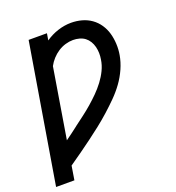

<svg xmlns="http://www.w3.org/2000/svg" viewBox="-139 -645 874 956"><g transform="rotate(-20 297.5 -166.5)"><path d="M-5 205 117 -530H214L208 -494Q238 -515 273.5 -526.5Q309 -538 344 -538Q373 -538 400.5 -530.5Q428 -523 450.5 -507Q473 -491 488.5 -468Q504 -445 511.5 -418.5Q519 -392 520.5 -362.5Q522 -333 517 -304Q511 -269 495.5 -234Q480 -199 457.5 -168Q435 -137 407.5 -109.5Q380 -82 351 -56Q322 -30 291.5 -6Q261 18 230 41Q199 64 167.5 86.5Q136 109 104 131L92 205ZM125 5Q142 -7 158.5 -19.5Q175 -32 192 -45L193 -46Q217 -64 241.5 -82.5Q266 -101 289 -121Q312 -141 333.5 -162.5Q355 -184 373.5 -208.5Q392 -233 405 -260Q418 -287 422 -315Q425 -332 424.5 -349Q424 -366 420 -382Q416 -398 407.5 -412Q399 -426 386.5 -435.5Q374 -445 357.5 -449.5Q341 -454 324 -454Q304 -454 283.5 -448Q263 -442 244.5 -430Q226 -418 211 -401.5Q196 -385 186 -366Z"/></g></svg>

Font: Iosevka Curly Medium Extended
Style: Italic
Weight: 500
Width: 7
Italic angle: -9°
Monospace: yes
Designer: Belleve Invis
Foundry: Belleve Invis
Version: Version 11.1.0; ttfautohint (v1.8.3)